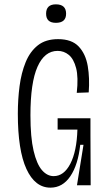

<svg xmlns="http://www.w3.org/2000/svg" viewBox="-20 -852 502 883"><path d="M212 11Q141 11 101.5 -75Q62 -161 62 -329Q62 -395 70 -456Q78 -517 98 -566Q118 -615 154 -643.5Q190 -672 247 -672Q310 -672 342 -638Q374 -604 383.5 -548.5Q393 -493 388 -427L333 -425Q341 -497 330 -539Q319 -581 296.5 -599.5Q274 -618 245 -618Q185 -618 152.5 -545Q120 -472 120 -322Q120 -220 134.5 -158.5Q149 -97 173 -69.5Q197 -42 227 -42Q274 -42 303.5 -99Q333 -156 336 -256H245V-308H396V-233L397 0H334L364 -186H349Q339 -94 303.5 -41.5Q268 11 212 11ZM237 -747Q192 -747 192 -789Q192 -832 237 -832Q284 -832 284 -789Q284 -747 237 -747Z"/></svg>

Font: Bricolage Grotesque 10pt Condensed ExtraLight
Style: Regular
Weight: 200
Width: 3
Designer: Mathieu Triay
Foundry: Atelier Triay
Version: Version 1.000; ttfautohint (v1.8.4.7-5d5b);gftools[0.9.32]